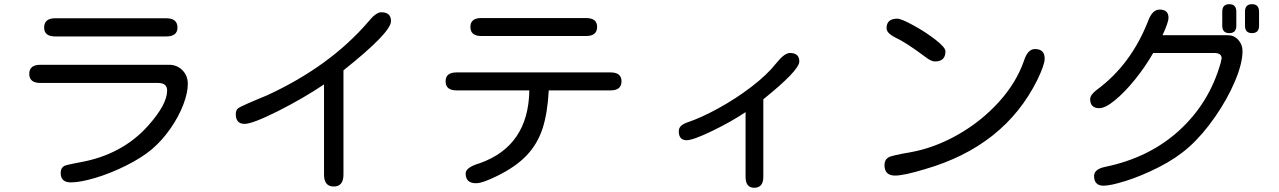

<svg xmlns="http://www.w3.org/2000/svg" viewBox="-20 -804 6040 907"><path d="M818.4 -673.8Q818.4 -631.8 764.6 -631.8H241.2Q188.5 -631.8 188.5 -673.8Q188.5 -717.8 241.2 -717.8H764.6Q818.4 -717.8 818.4 -673.8ZM170.9 -498H778.3Q816.4 -498 841.8 -472.2Q867.2 -446.3 867.2 -408.2Q867.2 -365.2 845.7 -309.1Q824.2 -252.9 785.6 -197.3Q747.1 -141.6 698.2 -99.6Q649.4 -58.6 576.2 -22Q502.9 14.6 431.2 36.1Q359.4 57.6 314.5 57.6Q266.6 57.6 266.6 12.7Q266.6 -8.8 281.2 -18.6Q287.1 -24.4 362.3 -38.1Q557.6 -74.2 678.7 -209Q769.5 -310.5 769.5 -376Q769.5 -412.1 727.5 -412.1H170.9Q118.2 -412.1 118.2 -455.1Q118.2 -498 170.9 -498Z M1556.6 77.1Q1510.7 77.1 1510.7 20.5V-405.3Q1412.1 -338.9 1292.5 -278.8Q1172.9 -218.8 1135.7 -218.8Q1093.8 -218.8 1093.8 -264.6Q1093.8 -283.2 1104.5 -292Q1115.2 -301.8 1241.2 -353.5Q1538.1 -490.2 1718.8 -700.2Q1755.9 -746.1 1781.2 -746.1Q1827.1 -746.1 1827.1 -704.1Q1827.1 -650.4 1602.5 -471.7V20.5Q1602.5 77.1 1556.6 77.1Z M2800.8 -676.8Q2800.8 -633.8 2748 -633.8H2253.9Q2202.1 -633.8 2202.1 -676.8Q2202.1 -718.8 2253.9 -718.8H2748Q2800.8 -718.8 2800.8 -676.8ZM2330.1 26.4Q2259.8 61.5 2228.5 61.5Q2179.7 61.5 2179.7 15.6Q2179.7 -13.7 2247.1 -33.2Q2476.6 -115.2 2480.5 -377H2136.7Q2085 -377 2085 -419.9Q2085 -461.9 2136.7 -461.9H2864.3Q2916 -461.9 2916 -419.9Q2916 -377 2864.3 -377H2572.3Q2566.4 -268.6 2543 -196.8Q2519.5 -125 2469.2 -71.3Q2418.9 -17.6 2330.1 26.4Z M3543 83Q3502 83 3502 31.2V-274.4Q3435.5 -229.5 3344.7 -185.5Q3253.9 -141.6 3223.6 -141.6Q3186.5 -141.6 3186.5 -184.6Q3186.5 -211.9 3226.6 -225.6Q3291 -247.1 3373 -292Q3455.1 -336.9 3529.8 -394Q3604.5 -451.2 3647.5 -505.9Q3685.5 -553.7 3711.9 -553.7Q3755.9 -553.7 3755.9 -513.7Q3755.9 -471.7 3585.9 -335V31.2Q3585.9 83 3543 83Z M4446.3 -561.5Q4446.3 -513.7 4396.5 -513.7Q4378.9 -513.7 4352.5 -534.2Q4258.8 -604.5 4209 -627Q4168 -647.5 4168 -670.9Q4168 -715.8 4218.8 -715.8Q4237.3 -715.8 4294.4 -684.6Q4351.6 -653.3 4398.9 -616.7Q4446.3 -580.1 4446.3 -561.5ZM4915 -527.3Q4915 -498 4879.9 -425.8Q4724.6 -113.3 4349.6 -4.9Q4250 25.4 4208 25.4Q4158.2 25.4 4158.2 -24.4Q4158.2 -48.8 4176.8 -60.5Q4190.4 -69.3 4282.2 -85Q4395.5 -105.5 4505.4 -168Q4615.2 -230.5 4698.2 -321.8Q4781.2 -413.1 4817.4 -517.6Q4835 -572.3 4869.1 -572.3Q4915 -572.3 4915 -527.3Z M5787.1 -784.2Q5820.3 -784.2 5820.3 -749V-682.6Q5820.3 -647.5 5787.1 -647.5Q5753.9 -647.5 5753.9 -682.6V-749Q5753.9 -784.2 5787.1 -784.2ZM5894.5 -784.2Q5927.7 -784.2 5927.7 -749V-682.6Q5927.7 -647.5 5894.5 -647.5Q5861.3 -647.5 5861.3 -682.6V-749Q5861.3 -784.2 5894.5 -784.2ZM5849.6 -562.5Q5849.6 -504.9 5814 -420.4Q5778.3 -335.9 5719.7 -251.5Q5661.1 -167 5596.7 -109.4Q5536.1 -55.7 5454.1 -14.2Q5372.1 27.3 5299.3 50.3Q5226.6 73.2 5193.4 73.2Q5148.4 73.2 5148.4 27.3Q5148.4 -4.9 5200.2 -15.6Q5409.2 -58.6 5550.8 -188Q5692.4 -317.4 5746.1 -505.9L5751 -528.3Q5751 -553.7 5715.8 -553.7H5427.7Q5389.6 -487.3 5340.8 -427.2Q5292 -367.2 5246.6 -330.1Q5201.2 -293 5172.9 -293Q5129.9 -293 5129.9 -335.9Q5129.9 -355.5 5160.2 -378.9Q5324.2 -499 5405.3 -709Q5424.8 -758.8 5458 -758.8Q5500 -758.8 5500 -719.7Q5500 -699.2 5471.7 -637.7H5780.3Q5809.6 -637.7 5829.6 -615.7Q5849.6 -593.8 5849.6 -562.5Z"/></svg>

Font: FakePearl
Style: Regular
Weight: 400
Version: Version 1.2